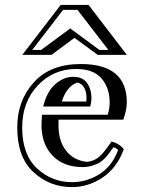

<svg xmlns="http://www.w3.org/2000/svg" viewBox="-20 -723 580 777"><path d="M275.9 -412.1Q314.9 -412.1 332.5 -387Q350.1 -361.8 350.1 -324.2Q350.1 -310.1 345.2 -292H154.8Q169.9 -353 203.9 -382.6Q237.8 -412.1 275.9 -412.1ZM149.9 -258.8H416Q423.8 -283.2 423.8 -309.1Q423.8 -366.2 391.4 -405Q358.9 -443.8 288.1 -443.8Q195.8 -443.8 132.8 -377Q69.8 -310.1 69.8 -207Q69.8 -97.2 129.9 -41.5Q189.9 14.2 271 14.2Q331.1 14.2 382.6 -18.3Q434.1 -50.8 458 -116.2Q451.2 -124 439 -127Q437 -124 427.5 -111.1Q418 -98.1 413.6 -92.5Q409.2 -86.9 397.7 -76.4Q386.2 -65.9 375.7 -61Q365.2 -56.2 349.1 -51.5Q333 -46.9 314 -46.9Q238.8 -46.9 194.3 -91.6Q149.9 -136.2 147.9 -211.9Q147.9 -229 149.9 -258.8ZM431.2 -149.9Q461.9 -143.1 481 -119.1Q453.1 -43 395 -4.4Q336.9 34.2 271 34.2Q181.2 34.2 115.5 -26.4Q49.8 -86.9 49.8 -207Q49.8 -315.9 116.9 -389.9Q184.1 -463.9 307.1 -463.9Q493.2 -463.9 493.2 -309.1Q493.2 -278.8 479 -238.8H216.8V-207Q219.2 -147.9 249 -111.1Q278.8 -74.2 331.1 -67.9Q361.8 -70.8 381.8 -88.9Q401.9 -106.9 431.2 -149.9ZM330.1 -324.2Q330.1 -377.9 293.9 -389.2Q251 -376 230 -312H329.1Q329.1 -314 329.6 -317.9Q330.1 -321.8 330.1 -324.2ZM146.5 -521 264.2 -607.9 382.3 -521H418.5L293.5 -683.1H235.4L110.4 -521ZM375.5 -501 281.2 -569.8 188.5 -501H70.3L225.6 -703.1H338.4L493.2 -501Z"/></svg>

Font: Jacques Francois Shadow
Style: Regular
Weight: 400
Designer: Alexei Vanyashin, Nikita Kanarev (i@xarsok.ru)
Foundry: Cyreal (www.cyreal.org)
Version: Version 1.003